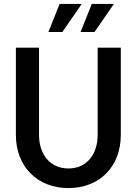

<svg xmlns="http://www.w3.org/2000/svg" viewBox="-20 -943 696 979"><path d="M329 16C488 16 596 -94 596 -255V-700H478V-255C478 -157 423 -84 329 -84C234 -84 179 -157 179 -255V-700H61V-255C61 -94 170 16 329 16ZM227 -780H298L397 -923H284ZM391 -780H462L561 -923H448Z"/></svg>

Font: Uncut Sans Semibold
Style: Regular
Weight: 600
Designer: Kasper Nordkvist
Foundry: UNCUT.wtf
Version: Version 1.304;Glyphs 3.2 (3246)